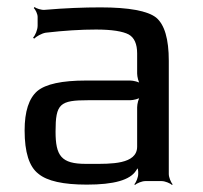

<svg xmlns="http://www.w3.org/2000/svg" viewBox="-20 -515 578 546"><path d="M460 -20V-342C460 -404 448 -445 424 -465C400 -484 347 -494 266 -494C218 -494 165 -492 107 -487C98 -486 83 -491 78 -495L76 -492C81 -488 87 -475 87 -467V-442C87 -430 80 -414 74 -408L77 -405C83 -411 98 -420 110 -422C162 -428 210 -431 253 -431C298 -431 329 -426 346 -417C362 -408 370 -390 370 -363V-306C370 -297 374 -280 379 -275L381 -277C376 -282 359 -286 350 -286H225C156 -286 110 -276 86 -256C62 -235 50 -198 50 -144C50 -82 63 -41 89 -21C114 0 160 10 227 10C304 10 350 -3 367 -30C369 -34 374 -38 375 -41L371 -42C371 -39 373 -31 373 -27V-20C373 -11 367 4 362 9L364 11C369 6 384 0 393 0H440C449 0 464 6 469 11L471 9C466 4 460 -11 460 -20ZM138 -141C138 -220 150 -230 231 -230H350C359 -230 376 -234 381 -239L379 -241C374 -236 370 -219 370 -210V-98C370 -47 294 -49 242 -49H224C154 -49 138 -72 138 -141Z"/></svg>

Font: Gamestation Storm
Style: Regular
Weight: 400
Designer: Jonas Hecksher
Foundry: Jonas Hecksher, Playtypeª, e-types AS
Version: Version 1.003